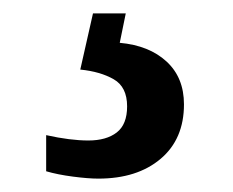

<svg xmlns="http://www.w3.org/2000/svg" viewBox="-20 -29 349 287"><path d="M127 238Q112 238 89 235Q66 232 49 227V173Q85 181 112 181Q139 181 154.5 169Q170 157 170 130Q170 101 150 89.5Q130 78 100 75L119 -9H168L159 35Q203 39 229 63Q255 87 255 127Q255 179 220 208.5Q185 238 127 238Z"/></svg>

Font: Noto Serif Hebrew SemiCondensed SemiBold
Style: Regular
Weight: 600
Width: 4
Designer: Monotype Design Team
Foundry: Monotype Imaging Inc.
Version: Version 2.004; ttfautohint (v1.8.4.7-5d5b)